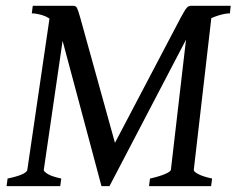

<svg xmlns="http://www.w3.org/2000/svg" viewBox="-20 -635 807 655"><path d="M703.6 -25.9 700.2 0H488.3L491.7 -25.9Q522.5 -32.7 542.2 -41Q562 -49.3 563 -55.7L621.6 -560.1L702.6 -587.9L641.1 -55.7Q640.1 -49.8 656 -41.3Q671.9 -32.7 703.6 -25.9ZM767.1 -615.2 764.2 -589.4Q744.1 -589.4 714.4 -578.6Q684.6 -567.9 658 -550Q631.3 -532.2 620.6 -511.2L353.5 0H352.5Q349.6 -61.5 351.6 -86.9Q353.5 -112.3 361.8 -127.9L596.2 -574.2Q610.4 -600.6 616.7 -607.9Q623 -615.2 631.3 -615.2ZM377.4 -128.9Q381.3 -113.8 376.2 -87.6Q371.1 -61.5 352.5 0H326.2L188.5 -514.6Q180.7 -543.9 163.1 -560.3Q145.5 -576.7 125 -583Q104.5 -589.4 88.4 -589.4L91.8 -615.2H230.5Q238.8 -615.2 242.7 -607.7Q246.6 -600.1 253.9 -574.2ZM207.5 -591.3 129.4 -55.7Q128.9 -49.8 143.1 -41.3Q157.2 -32.7 189 -25.9L185.5 0H2.4L5.9 -25.9Q70.8 -39.6 73.2 -55.7L149.9 -579.1Z"/></svg>

Font: Gentium Book Plus
Style: Italic
Weight: 400
Italic angle: -8°
Designer: Victor Gaultney, Annie Olsen, Iska Routamaa, Becca Hirsbrunner
Foundry: SIL International
Version: Version 6.101